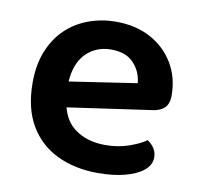

<svg xmlns="http://www.w3.org/2000/svg" viewBox="-63 -553 658 632"><g transform="rotate(10 266.5 -236.5)"><path d="M164 -181Q176 -135 209 -111Q249 -81 311 -81Q353 -81 389 -93.5Q425 -106 446 -121Q460 -112 468.5 -98.5Q477 -85 477 -69Q477 -43 454 -24.5Q431 -6 392 4Q353 14 303 14Q226 14 166.5 -14.5Q107 -43 73.5 -100Q40 -157 40 -242Q40 -303 59 -349Q78 -395 110.5 -425.5Q143 -456 186 -471.5Q229 -487 276 -487Q342 -487 391.5 -460.5Q441 -434 469.5 -387Q498 -340 498 -279Q498 -251 483.5 -237.5Q469 -224 443 -221ZM381 -300Q378 -338 352 -366Q326 -394 276 -394Q225 -394 191 -359Q160 -326 156 -266Z"/></g></svg>

Font: Baloo Bhaijaan 2 SemiBold
Style: Regular
Weight: 600
Designer: Sanskriti Dholi, Noopur Datye and Ek Type
Foundry: Ek Type
Version: Version 1.700